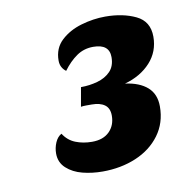

<svg xmlns="http://www.w3.org/2000/svg" viewBox="-55 -826 484 506"><g transform="rotate(-10 187.0 -572.5)"><path d="M181 -372Q153 -372 127.5 -378.5Q102 -385 85 -400.5Q68 -416 68 -440Q68 -455 74 -469Q80 -483 91 -489Q103 -470 123 -462Q143 -454 167 -454Q197 -454 213.5 -470.5Q230 -487 230 -513Q230 -533 217.5 -542Q205 -551 183 -551Q175 -551 167.5 -551Q160 -551 154 -550L163 -601Q186 -601 207.5 -607Q229 -613 242.5 -627Q256 -641 256 -665Q256 -700 213 -700Q188 -700 168.5 -686.5Q149 -673 132 -650Q125 -655 121 -662.5Q117 -670 117 -680Q117 -713 139 -733.5Q161 -754 193.5 -763.5Q226 -773 258 -773Q305 -773 339.5 -756.5Q374 -740 374 -699Q374 -659 348 -630.5Q322 -602 279 -590Q317 -585 338 -566.5Q359 -548 359 -515Q359 -471 335 -438.5Q311 -406 270.5 -389Q230 -372 181 -372Z"/></g></svg>

Font: Sansita Swashed Light
Style: Bold
Weight: 700
Version: Version 1.003